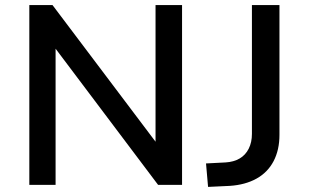

<svg xmlns="http://www.w3.org/2000/svg" viewBox="-20 -725 1211 753"><path d="M95 0V-705H186L600 -156H590V-705H694V0H600L189 -546H198V0ZM796 8 788 -84 865 -88Q897 -90 920 -103.5Q943 -117 955.5 -142Q968 -167 968 -200V-705H1076V-196Q1076 -137 1053 -93Q1030 -49 986 -24.5Q942 0 881 4Z"/></svg>

Font: Nunito Sans 9pt SemiBold
Style: Regular
Weight: 600
Version: Version 3.101;gftools[0.9.27]